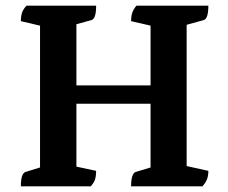

<svg xmlns="http://www.w3.org/2000/svg" viewBox="-20 -661 810 681"><path d="M54 0Q54 -45 70 -51L122 -67V-570L54 -586Q54 -603 58 -615.5Q62 -628 74 -641H321Q321 -595 305 -590L251 -575V-358H514V-570L445 -586Q445 -603 449 -615.5Q453 -628 464 -641H719Q719 -595 703 -590L642 -573V-72L719 -55Q719 -38 714.5 -26Q710 -14 698 0H445Q445 -45 461 -51L514 -67V-293H251V-70L321 -55Q321 -38 317.5 -26Q314 -14 302 0Z"/></svg>

Font: Petrona
Style: Bold
Weight: 700
Designer: Ringo R. Seeber
Foundry: Ringo R. Seeber
Version: Version 2.001; ttfautohint (v1.8.3)